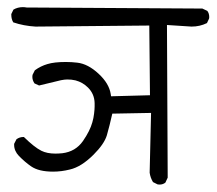

<svg xmlns="http://www.w3.org/2000/svg" viewBox="-20 -570 598 530"><path d="M415 -61Q417.5 -60.5 420.4 -60.5Q429.7 -60.5 436.5 -65.9L442.9 -79.6L440.9 -501Q506.3 -496.6 508.8 -496.6Q531.7 -496.6 551.3 -506.3L557.1 -518.6Q557.6 -520.5 557.6 -522.5Q557.6 -533.2 552.2 -540L538.6 -546.4L53.7 -549.3Q47.9 -550.3 43 -550.3Q28.8 -550.3 17.1 -543.5L11.2 -531.2Q11.2 -530.3 11.2 -529.3Q11.2 -517.1 16.6 -508.3Q45.4 -498.5 78.1 -496.6L392.1 -499.5L394 -307.1L286.6 -304.2L285.6 -310.5Q281.2 -339.4 252.4 -366.2Q223.1 -393.6 193.4 -397Q177.7 -398.9 161.9 -398.9Q146 -398.9 133.1 -397.5Q120.1 -396 110.8 -393.1Q92.3 -387.7 76.2 -376L69.8 -363.3Q69.3 -361.3 69.3 -357.9Q69.3 -348.6 75.2 -339.8L87.9 -334Q116.7 -341.3 148.4 -348.6Q158.7 -350.6 165.3 -350.6Q171.9 -350.6 177 -350.1Q182.1 -349.6 188.5 -348.1Q208.5 -342.8 223.1 -328.1Q240.7 -310.5 241.2 -285.2Q241.2 -283.2 241.2 -275.9Q241.2 -268.6 239.7 -256.3Q238.3 -244.1 234.9 -232.4Q228.5 -209 209 -180.7Q188.5 -151.4 151.9 -147Q141.6 -146 132.8 -146Q109.9 -146 94.2 -153.8Q74.7 -163.6 45.9 -191.9Q45.4 -191.9 45.4 -191.9Q33.7 -191.9 25.4 -185.5L19 -172.9Q19 -171.4 19 -170.4Q19 -153.3 32.2 -139.6Q48.8 -122.6 65.9 -110.8Q86.9 -96.2 126.5 -96.2Q149.4 -96.2 172.9 -102.1Q204.6 -109.4 238.3 -143.1Q267.6 -172.4 274.9 -196.3Q282.7 -223.6 290 -256.3L397 -258.3L393.1 -93.3Q395 -79.6 402.3 -67.4Z"/></svg>

Font: Bakudai
Style: ExtraLight
Weight: 200
Version: Version 1.48